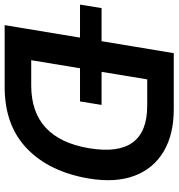

<svg xmlns="http://www.w3.org/2000/svg" viewBox="-22 -777 768 826"><g transform="rotate(90 362.0 -364.0)"><path d="M322.8 0H57.1L177.7 -727.5H419.4Q527.8 -727.5 601.1 -683.8Q674.3 -640.1 705.1 -558.8Q735.8 -477.5 717.3 -364.3Q689 -193.8 589.1 -96.9Q489.3 0 322.8 0ZM208 -114.3H316.4Q545.4 -114.3 586.9 -364.3Q627.9 -613.3 404.3 -613.3H290.5ZM-31.2 -324.2 -16.1 -417H400.4L385.3 -324.2Z"/></g></svg>

Font: Inter Semi Bold
Style: Italic
Weight: 600
Italic angle: -9.39999°
Designer: Rasmus Andersson
Foundry: rsms
Version: Version 4.000;git-3c8e0fc